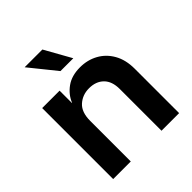

<svg xmlns="http://www.w3.org/2000/svg" viewBox="-200 -857 986 986"><g transform="rotate(-45 293.0 -364.0)"><path d="M181.6 -294.9V0H53.7V-515.6H180.2V-425.3L181.6 -426.8Q199.2 -469.7 238.8 -498Q278.3 -526.4 338.9 -526.4Q393.1 -526.4 437 -502.2Q481 -478 506.8 -432.4Q532.7 -386.7 532.7 -322.3V0H404.8V-302.7Q404.8 -358.9 375.2 -388.2Q345.7 -417.5 295.9 -417.5Q248 -417.5 214.8 -387.7Q181.6 -357.9 181.6 -294.9ZM254.4 -583.5 138.2 -727.5H267.1L347.7 -583.5Z"/></g></svg>

Font: Inter Display Semi Bold
Style: Regular
Weight: 600
Designer: Rasmus Andersson
Foundry: rsms
Version: Version 4.000;git-37864ae